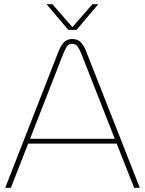

<svg xmlns="http://www.w3.org/2000/svg" viewBox="-20 -900 695 920"><path d="M5 0 259 -650Q273 -685 288 -699Q303 -713 326 -713Q350 -713 365.5 -699Q381 -685 394 -651L650 0H623L539 -212H115L32 0ZM124 -235H530L370 -642Q361 -664 352 -677Q343 -690 326 -690Q309 -690 300.5 -677.5Q292 -665 283 -642ZM307 -757 203 -880H231L327 -770L423 -880H451L347 -757Z"/></svg>

Font: MuseoModerno Thin Thin
Style: Regular
Weight: 250
Version: Version 1.003